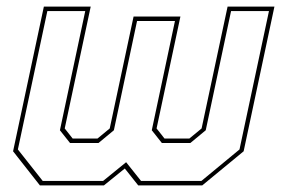

<svg xmlns="http://www.w3.org/2000/svg" viewBox="-20 -560 849 580"><path d="M112.5 -540H254L175.5 -172L199.5 -141.5H274.5L311.5 -172L383.5 -510H525L453 -172L477 -141.5H552L589 -172L667.5 -540H809L716 -103L591 0H397.5L357 -51L294 0H100.5L19.5 -103ZM123 -526.5 34 -108.5 109 -13.5H291.5L361 -70L406 -13.5H588.5L703.5 -108.5L792.5 -526.5H678L601.5 -166.5L555 -128H469L438.5 -166.5L508.5 -496.5H394L324 -166.5L277.5 -128H191.5L161 -166.5L237.5 -526.5Z"/></svg>

Font: Tourney Thin Thin
Style: Italic
Weight: 250
Italic angle: -12°
Version: Version 1.015